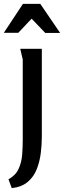

<svg xmlns="http://www.w3.org/2000/svg" viewBox="-42 -750 332 996"><path d="M175 -497V-42Q175 0 169.5 44.5Q164 89 148.5 128Q133 167 102 193.5Q71 220 19 226L2 180Q39 160 54.5 126Q70 92 73 52Q76 12 76 -24V-441L63 -497ZM122 -653 53 -580H-22L77 -730H167L270 -579H193Z"/></svg>

Font: Rosario Light SemiBold
Style: Regular
Weight: 600
Version: Version 1.101; ttfautohint (v1.8.1.43-b0c9)